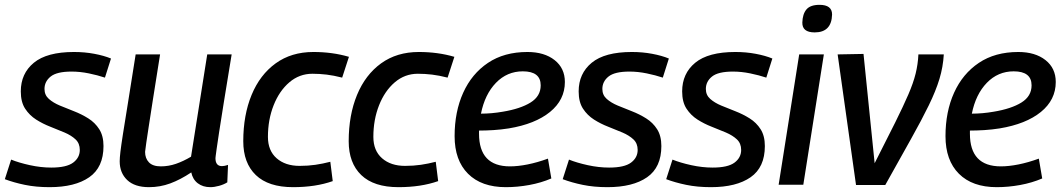

<svg xmlns="http://www.w3.org/2000/svg" viewBox="-33 -764 4391 794"><path d="M-13 -23 13 -104Q45 -91 90.5 -81Q136 -71 179 -71Q242 -71 269.5 -91.5Q297 -112 297 -144Q297 -171 279.5 -187.5Q262 -204 234 -216Q206 -228 175 -240Q144 -252 116.5 -269.5Q89 -287 71 -314.5Q53 -342 53 -386Q53 -460 107 -504.5Q161 -549 273 -549Q317 -549 357 -541.5Q397 -534 426 -522L401 -443Q371 -453 334.5 -460.5Q298 -468 263 -468Q202 -468 176.5 -447.5Q151 -427 151 -396Q151 -371 169 -355Q187 -339 214.5 -327.5Q242 -316 273 -304Q304 -292 332 -274.5Q360 -257 377.5 -229.5Q395 -202 395 -160Q395 -72 336 -31Q277 10 172 10Q116 10 70 0.5Q24 -9 -13 -23Z M583 10Q524 10 493 -19.5Q462 -49 462 -97Q462 -111 465 -136.5Q468 -162 475.5 -210Q483 -258 496 -337.5Q509 -417 528 -539H629Q610 -422 599 -350Q588 -278 581.5 -237Q575 -196 572 -174Q569 -152 567 -136Q567 -109 583 -92.5Q599 -76 632 -76Q664 -76 694.5 -86.5Q725 -97 757 -116L824 -539H925Q905 -418 892.5 -340Q880 -262 873 -216.5Q866 -171 863 -149Q860 -127 859 -119.5Q858 -112 858 -110Q858 -77 885 -77Q895 -77 910 -82L907 -10Q893 -1 873 4.5Q853 10 837 10Q806 10 785 -6Q764 -22 758 -51Q713 -21 671 -5.5Q629 10 583 10Z M1179 10Q1077 10 1025 -40Q973 -90 973 -180Q973 -288 1007.5 -371.5Q1042 -455 1107 -502Q1172 -549 1263 -549Q1342 -549 1410 -529L1382 -443Q1347 -452 1317.5 -455.5Q1288 -459 1259 -459Q1205 -459 1163.5 -423.5Q1122 -388 1098.5 -328.5Q1075 -269 1075 -198Q1075 -141 1111 -109.5Q1147 -78 1206 -78Q1241 -78 1271.5 -82.5Q1302 -87 1333 -95L1343 -15Q1272 10 1179 10Z M1615 10Q1513 10 1461 -40Q1409 -90 1409 -180Q1409 -288 1443.5 -371.5Q1478 -455 1543 -502Q1608 -549 1699 -549Q1778 -549 1846 -529L1818 -443Q1783 -452 1753.5 -455.5Q1724 -459 1695 -459Q1641 -459 1599.5 -423.5Q1558 -388 1534.5 -328.5Q1511 -269 1511 -198Q1511 -141 1547 -109.5Q1583 -78 1642 -78Q1677 -78 1707.5 -82.5Q1738 -87 1769 -95L1779 -15Q1708 10 1615 10Z M2247 -26Q2205 -8 2156 1Q2107 10 2059 10Q1958 10 1902.5 -45.5Q1847 -101 1847 -201Q1847 -302 1882.5 -380.5Q1918 -459 1985 -504Q2052 -549 2148 -549Q2218 -549 2260.5 -515.5Q2303 -482 2303 -425Q2303 -351 2241.5 -301Q2180 -251 2071 -233Q2039 -228 2007.5 -226Q1976 -224 1948 -224Q1948 -218 1948 -211Q1948 -76 2076 -76Q2109 -76 2149 -84Q2189 -92 2233 -108ZM2129 -469Q2064 -469 2018 -421.5Q1972 -374 1956 -294Q1978 -294 2000.5 -296Q2023 -298 2046 -302Q2119 -314 2161 -340Q2203 -366 2203 -411Q2203 -469 2129 -469Z M2294 -23 2320 -104Q2352 -91 2397.5 -81Q2443 -71 2486 -71Q2549 -71 2576.5 -91.5Q2604 -112 2604 -144Q2604 -171 2586.5 -187.5Q2569 -204 2541 -216Q2513 -228 2482 -240Q2451 -252 2423.5 -269.5Q2396 -287 2378 -314.5Q2360 -342 2360 -386Q2360 -460 2414 -504.5Q2468 -549 2580 -549Q2624 -549 2664 -541.5Q2704 -534 2733 -522L2708 -443Q2678 -453 2641.5 -460.5Q2605 -468 2570 -468Q2509 -468 2483.5 -447.5Q2458 -427 2458 -396Q2458 -371 2476 -355Q2494 -339 2521.5 -327.5Q2549 -316 2580 -304Q2611 -292 2639 -274.5Q2667 -257 2684.5 -229.5Q2702 -202 2702 -160Q2702 -72 2643 -31Q2584 10 2479 10Q2423 10 2377 0.5Q2331 -9 2294 -23Z M2722 -23 2748 -104Q2780 -91 2825.5 -81Q2871 -71 2914 -71Q2977 -71 3004.5 -91.5Q3032 -112 3032 -144Q3032 -171 3014.5 -187.5Q2997 -204 2969 -216Q2941 -228 2910 -240Q2879 -252 2851.5 -269.5Q2824 -287 2806 -314.5Q2788 -342 2788 -386Q2788 -460 2842 -504.5Q2896 -549 3008 -549Q3052 -549 3092 -541.5Q3132 -534 3161 -522L3136 -443Q3106 -453 3069.5 -460.5Q3033 -468 2998 -468Q2937 -468 2911.5 -447.5Q2886 -427 2886 -396Q2886 -371 2904 -355Q2922 -339 2949.5 -327.5Q2977 -316 3008 -304Q3039 -292 3067 -274.5Q3095 -257 3112.5 -229.5Q3130 -202 3130 -160Q3130 -72 3071 -31Q3012 10 2907 10Q2851 10 2805 0.5Q2759 -9 2722 -23Z M3356 -744Q3408 -744 3408 -704Q3406 -630 3336 -630Q3284 -630 3285 -671Q3286 -706 3302 -725Q3318 -744 3356 -744ZM3187 0 3272 -539H3374L3289 0Z M3628 1H3507L3431 -539L3538 -541L3584 -89Q3635 -189 3669 -257.5Q3703 -326 3723.5 -373.5Q3744 -421 3753.5 -459.5Q3763 -498 3765 -539H3870Q3867 -487 3852 -437.5Q3837 -388 3808 -328.5Q3779 -269 3734.5 -189.5Q3690 -110 3628 1Z M4277 -26Q4235 -8 4186 1Q4137 10 4089 10Q3988 10 3932.5 -45.5Q3877 -101 3877 -201Q3877 -302 3912.5 -380.5Q3948 -459 4015 -504Q4082 -549 4178 -549Q4248 -549 4290.5 -515.5Q4333 -482 4333 -425Q4333 -351 4271.5 -301Q4210 -251 4101 -233Q4069 -228 4037.5 -226Q4006 -224 3978 -224Q3978 -218 3978 -211Q3978 -76 4106 -76Q4139 -76 4179 -84Q4219 -92 4263 -108ZM4159 -469Q4094 -469 4048 -421.5Q4002 -374 3986 -294Q4008 -294 4030.5 -296Q4053 -298 4076 -302Q4149 -314 4191 -340Q4233 -366 4233 -411Q4233 -469 4159 -469Z"/></svg>

Font: Georama Medium
Style: Italic
Weight: 500
Italic angle: -9°
Designer: Jean-Baptiste Levee
Foundry: Production Type
Version: Version 1.000